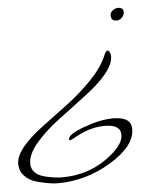

<svg xmlns="http://www.w3.org/2000/svg" viewBox="-285 -345 662 767"><g transform="rotate(-5 46.0 38.5)"><path d="M148 -121Q129 -72 81.5 -22.5Q34 27 -18 66Q-70 105 -120 142Q-235 227 -235 286Q-235 315 -216 335Q-197 355 -168 363Q-116 377 -84 377Q30 377 130.5 316Q231 255 231 187Q231 138 159 138Q107 138 41.5 162Q-24 186 -24 205Q-24 210 -19 210L-7 205Q59 165 122.5 165Q186 165 186 206Q186 251 110 303Q34 355 -65 355Q-89 355 -122 348Q-187 336 -187 289Q-187 252 -150 208.5Q-113 165 -60.5 125.5Q-8 86 45 46Q172 -48 172 -109Q172 -126 162 -134Q153 -133 148 -121ZM216 -300Q238 -300 238 -281Q238 -270 228.5 -260Q219 -250 207.5 -250Q196 -250 190.5 -255Q185 -260 184.5 -272Q184 -284 195 -292Q206 -300 216 -300Z"/></g></svg>

Font: Mr De Haviland
Style: Regular
Weight: 400
Designer: Alejandro Paul
Foundry: Alejandro Paul
Version: Version 1.000